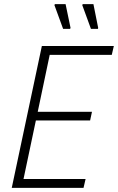

<svg xmlns="http://www.w3.org/2000/svg" viewBox="-20 -911 572 931"><path d="M37 0 183 -688H532L522 -645H221L163 -369H426L417 -327H154L94 -43H395L385 0ZM320 -771H286L244 -886L246 -891H298L322 -776ZM455 -771H421L379 -886L381 -891H433L456 -776Z"/></svg>

Font: Saira SemiCondensed ExtraLight
Style: Italic
Weight: 250
Width: 4
Italic angle: -12°
Designer: Hector Gatti with collaboration of the Omnibus-Type team
Foundry: Omnibus-Type
Version: Version 1.101